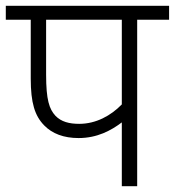

<svg xmlns="http://www.w3.org/2000/svg" viewBox="-20 -642 603 662"><path d="M453 -574H563V-622H0V-574H86V-371C86 -287 100 -243 132 -210C160 -181 200 -166 251 -166C315 -166 363 -192 400 -220V0H453ZM400 -574V-282C362 -243 311 -215 253 -215C219 -215 191 -222 171 -243C150 -266 139 -297 139 -385V-574Z"/></svg>

Font: Noto Sans Devanagari UI Light
Style: Regular
Weight: 300
Designer: Jelle Bosma - Monotype Design Team
Foundry: Monotype Imaging Inc.
Version: Version 2.004